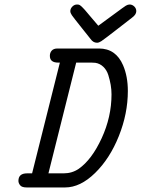

<svg xmlns="http://www.w3.org/2000/svg" viewBox="-20 -824 619 844"><path d="M61 -28.8Q61 -62 99.1 -62H121.1L243.2 -548.8H235.8Q198.7 -548.8 199.2 -579.1Q199.2 -592.3 207.5 -601.6Q215.8 -610.8 232.9 -610.8H415Q489.3 -610.8 521 -537.1Q542 -488.3 542 -423.8Q542 -324.7 502.4 -225.8Q462.9 -127 397.9 -63.5Q333 0 266.1 0H97.2Q76.2 0 68.6 -9.5Q61 -19 61 -28.8ZM192.9 -62H259.8Q296.9 -62 326.2 -82Q383.3 -122.1 426.8 -216.1Q470.2 -310.1 470.2 -409.2Q470.2 -430.2 466.6 -451.2Q462.9 -472.2 456.1 -494.1Q449.2 -516.1 434.1 -530.5Q418.9 -544.9 398.9 -547.9Q394 -548.8 382.8 -548.8H314.9ZM289.1 -774.9Q289.1 -786.1 298.1 -795.2Q307.1 -804.2 318.8 -804.2Q321.8 -804.2 325 -803.7Q328.1 -803.2 331.5 -801Q335 -798.8 336.9 -796.9Q338.9 -794.9 343.5 -790.5Q348.1 -786.1 351.1 -782.5Q354 -778.8 360.6 -771.5Q367.2 -764.2 372.1 -757.8L412.1 -710.9Q444.3 -733.9 484.9 -764.2Q524.9 -793.9 533.4 -799.1Q542 -804.2 549.8 -804.2Q561 -804.2 570.1 -795.7Q579.1 -787.1 579.1 -774.9Q579.1 -759.8 560.1 -746.1Q531.2 -724.1 490.2 -691.9Q436 -649.9 425.5 -643.1Q415 -636.2 407.2 -636.2H405.8Q389.6 -636.2 377.9 -652.8Q363.8 -670.9 341.8 -698.2Q302.7 -747.1 295.9 -757.1Q289.1 -767.1 289.1 -774.9Z"/></svg>

Font: CMU Typewriter Text
Style: Italic
Weight: 500
Italic angle: -14.04°
Version: Version 0.7.0